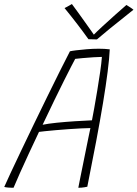

<svg xmlns="http://www.w3.org/2000/svg" viewBox="-44 -900 664 928"><path d="M21.5 7.5Q14.5 7.5 7.8 7.2Q1 7 -5 6.5Q-11 6 -15.8 5.2Q-20.5 4.5 -23.5 3.5Q-14 -18 7.2 -63.8Q28.5 -109.5 57.5 -170.2Q86.5 -231 119.2 -298.8Q152 -366.5 184.5 -433Q217 -499.5 245.5 -556.5Q274 -613.5 294 -652Q301.5 -654 323.5 -656.8Q345.5 -659.5 374.8 -662Q404 -664.5 433 -664.5Q446 -664.5 460.8 -663.8Q475.5 -663 486.5 -661.5Q484.5 -617.5 476.2 -552.5Q468 -487.5 454 -403Q440 -318.5 420.8 -216.8Q401.5 -115 378 2.5Q371 4 363.8 5.2Q356.5 6.5 349.2 7Q342 7.5 334.5 7.5Q337 -7 343 -35.8Q349 -64.5 356.2 -100.8Q363.5 -137 370.8 -173Q378 -209 384 -238Q390 -267 393 -281Q377 -281 349 -279.5Q321 -278 288.2 -275.8Q255.5 -273.5 225 -270.8Q194.5 -268 172.5 -265.8Q150.5 -263.5 144.5 -262.5Q120 -211 95.8 -158.8Q71.5 -106.5 52 -62.8Q32.5 -19 21.5 7.5ZM162 -297Q188.5 -302.5 230.2 -306.8Q272 -311 317.5 -314Q363 -317 400.5 -318.5Q404.5 -338.5 411.5 -377.5Q418.5 -416.5 426.2 -463Q434 -509.5 440.2 -552.8Q446.5 -596 448.5 -625Q434 -625 407.2 -623.2Q380.5 -621.5 355.5 -619.2Q330.5 -617 319.5 -615.5Q313.5 -604.5 299.8 -578Q286 -551.5 265.8 -511Q245.5 -470.5 219.2 -416.5Q193 -362.5 162 -297ZM567 -876Q571 -873.5 575.8 -870.5Q580.5 -867.5 585.2 -864.5Q590 -861.5 594 -858.5Q598 -855.5 601 -853Q527.5 -795 485.5 -760.5Q443.5 -726 424.5 -709.5Q418 -709.5 410.5 -709.8Q403 -710 396 -710.2Q389 -710.5 383.5 -710.5Q359 -745 329.2 -783.8Q299.5 -822.5 268 -861Q273.5 -863.5 279.8 -867Q286 -870.5 292.2 -874Q298.5 -877.5 303.5 -880.5Q317 -862 334.8 -837.8Q352.5 -813.5 369.2 -789.8Q386 -766 398 -749.2Q410 -732.5 412 -729H406Q422 -745.5 451.2 -772.5Q480.5 -799.5 512.2 -827.8Q544 -856 567 -876Z"/></svg>

Font: Grandstander Thin Thin
Style: Italic
Weight: 250
Italic angle: -15°
Version: Version 1.200